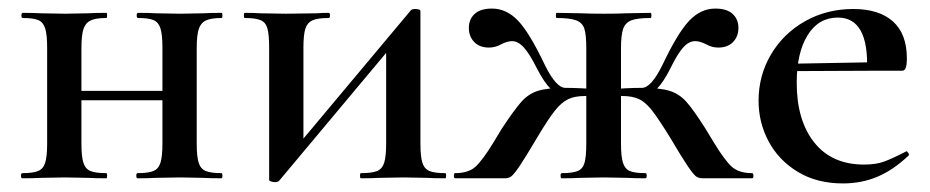

<svg xmlns="http://www.w3.org/2000/svg" viewBox="-20 -416 2171 448"><path d="M129 -204H398V-182H129ZM33 -374Q30 -374 30 -380Q30 -386 33 -386Q60 -386 75 -385L132 -384L186 -385Q202 -386 228 -386Q230 -386 230 -380Q230 -374 228 -374Q203 -374 191 -368Q179 -362 174.5 -347.5Q170 -333 170 -303V-81Q170 -51 174.5 -36.5Q179 -22 191 -17Q203 -12 228 -12Q230 -12 230 -6Q230 0 228 0Q201 0 185 -1L132 -2L75 -1Q60 0 32 0Q29 0 29 -6Q29 -12 32 -12Q57 -12 69 -17Q81 -22 85.5 -36.5Q90 -51 90 -81V-305Q90 -335 85.5 -349.5Q81 -364 69.5 -369Q58 -374 33 -374ZM302 -374Q299 -374 299 -380Q299 -386 302 -386Q329 -386 344 -385L401 -384L455 -385Q471 -386 497 -386Q499 -386 499 -380Q499 -374 497 -374Q472 -374 460 -368Q448 -362 443.5 -347.5Q439 -333 439 -303V-81Q439 -51 443.5 -36.5Q448 -22 460 -17Q472 -12 497 -12Q499 -12 499 -6Q499 0 497 0Q470 0 454 -1L401 -2L343 -1Q328 0 301 0Q298 0 298 -6Q298 -12 301 -12Q326 -12 338 -17Q350 -22 354.5 -36.5Q359 -51 359 -81V-305Q359 -335 354.5 -349.5Q350 -364 338.5 -369Q327 -374 302 -374Z M608 4V-305Q608 -335 604 -349.5Q600 -364 588 -369Q576 -374 551 -374Q549 -374 549 -380Q549 -386 551 -386Q574 -386 587 -385L647 -384L720 -385Q731 -386 747 -386Q750 -386 750 -380Q750 -374 747 -374Q721 -374 709 -368.5Q697 -363 692.5 -349Q688 -335 688 -305V-73L654 -52L937 -390Q940 -395 948 -395Q961 -395 961 -390V-81Q961 -51 965.5 -36.5Q970 -22 982 -17Q994 -12 1019 -12Q1021 -12 1021 -6Q1021 0 1019 0Q991 0 976 -1L922 -2L865 -1Q849 0 822 0Q820 0 820 -6Q820 -12 822 -12Q848 -12 860 -17Q872 -22 876.5 -36.5Q881 -51 881 -81V-318L919 -338L632 5Q629 9 622 9Q617 9 612.5 7.5Q608 6 608 4Z M1291 -12Q1316 -12 1328 -17Q1340 -22 1344 -36.5Q1348 -51 1348 -81V-304Q1348 -335 1343.5 -349Q1339 -363 1324.5 -368.5Q1310 -374 1279 -374Q1277 -374 1277 -380Q1277 -386 1279 -386L1336 -385Q1354 -384 1389 -384Q1423 -384 1441 -385L1498 -386Q1500 -386 1500 -380Q1500 -374 1498 -374Q1467 -374 1453 -368.5Q1439 -363 1434 -348.5Q1429 -334 1429 -304V-81Q1429 -51 1433.5 -36.5Q1438 -22 1449.5 -17Q1461 -12 1486 -12Q1489 -12 1489 -6Q1489 0 1486 0Q1459 0 1444 -1L1389 -2L1333 -1Q1318 0 1291 0Q1288 0 1288 -6Q1288 -12 1291 -12ZM1042 -12Q1073 -12 1089.5 -27Q1106 -42 1131 -83Q1149 -113 1151 -116Q1180 -160 1196.5 -178.5Q1213 -197 1235 -204Q1257 -211 1299 -211Q1332 -211 1386 -207L1385 -189Q1361 -192 1345 -192Q1321 -192 1305.5 -184.5Q1290 -177 1274.5 -157.5Q1259 -138 1234 -96Q1205 -47 1192 -28Q1179 -9 1173 -4.5Q1167 0 1158 0H1042Q1039 0 1039 -6Q1039 -12 1042 -12ZM1233 -256Q1216 -290 1202.5 -305Q1189 -320 1175 -320Q1164 -320 1150 -313Q1136 -305 1121 -305Q1099 -305 1086.5 -318Q1074 -331 1074 -351Q1074 -371 1087.5 -383.5Q1101 -396 1128 -396Q1162 -396 1189 -367.5Q1216 -339 1252 -263Q1278 -211 1299 -211V-192Q1282 -192 1266 -207.5Q1250 -223 1233 -256ZM1543 -96Q1517 -138 1502 -157.5Q1487 -177 1471.5 -184.5Q1456 -192 1432 -192Q1414 -192 1393 -189L1392 -207Q1444 -211 1478 -211Q1520 -211 1542.5 -204Q1565 -197 1581.5 -178.5Q1598 -160 1626 -116Q1628 -113 1646 -83Q1671 -42 1687.5 -27Q1704 -12 1735 -12Q1738 -12 1738 -6Q1738 0 1735 0H1620Q1610 0 1604 -4.5Q1598 -9 1585 -28Q1572 -47 1543 -96ZM1525 -263Q1561 -339 1588 -367.5Q1615 -396 1649 -396Q1676 -396 1689.5 -383.5Q1703 -371 1703 -351Q1703 -331 1690.5 -318Q1678 -305 1656 -305Q1641 -305 1627 -313Q1613 -320 1602 -320Q1587 -320 1573.5 -304.5Q1560 -289 1544 -256Q1528 -224 1512 -208Q1496 -192 1478 -192V-211Q1499 -211 1525 -263Z M1750 -181Q1750 -240 1779 -289Q1808 -338 1858.5 -366.5Q1909 -395 1971 -395Q2031 -395 2063.5 -366Q2096 -337 2096 -280Q2096 -265 2093.5 -258Q2091 -251 2085 -251H2003Q2008 -375 1935 -375Q1890 -375 1864.5 -334Q1839 -293 1839 -223Q1839 -135 1880 -83.5Q1921 -32 1996 -32Q2024 -32 2043 -39Q2062 -46 2093 -62L2095 -63Q2097 -63 2099.5 -59Q2102 -55 2100 -53Q2064 -19 2027 -3.5Q1990 12 1947 12Q1886 12 1841.5 -15Q1797 -42 1773.5 -86Q1750 -130 1750 -181ZM1809 -267 2031 -271V-251L1810 -250Z"/></svg>

Font: Cormorant Garamond SemiBold
Style: Regular
Weight: 600
Designer: Christian Thalmann (Catharsis Fonts)
Foundry: Catharsis Fonts
Version: Version 4.000